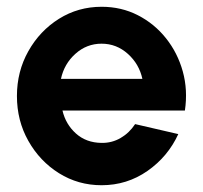

<svg xmlns="http://www.w3.org/2000/svg" viewBox="-20 -534 600 567"><path d="M280 13Q211 13 154.2 -22.5Q97.5 -58 63.8 -117.8Q30 -177.5 30 -250.5Q30 -323 63.8 -383Q97.5 -443 154.2 -478.5Q211 -514 280 -514Q338.5 -514 387.2 -489Q436 -464 470.2 -421Q504.5 -378 519.8 -323Q535 -268 526 -207.5H164.5Q174 -167 204.2 -139.8Q234.5 -112.5 280 -112Q310.5 -111.5 336.2 -126.5Q362 -141.5 379 -167.5L506.5 -138Q476 -71.5 415.5 -29.2Q355 13 280 13ZM160 -301H400.5Q391 -345 357.5 -375Q324 -405 280 -405Q236 -405 202.8 -375.2Q169.5 -345.5 160 -301Z"/></svg>

Font: Urbanist
Style: Bold
Weight: 700
Designer: Corey Hu
Foundry: Corey Hu
Version: Version 1.330; ttfautohint (v1.8.4.7-5d5b)